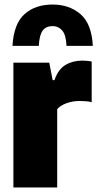

<svg xmlns="http://www.w3.org/2000/svg" viewBox="-20 -826 429 846"><path d="M39 0V-550H197L212 -473H220Q236.5 -521 268.8 -540Q301 -559 343 -559Q353.5 -559 364.8 -557.8Q376 -556.5 384 -555V-376Q371.5 -379 356.8 -380Q342 -381 330 -381Q299.5 -381 272.5 -371Q245.5 -361 232 -345V0ZM35 -624Q40.5 -721 87.8 -763.5Q135 -806 212 -806Q285.5 -806 334.8 -763.5Q384 -721 389 -624H273Q271 -672 254.2 -691.5Q237.5 -711 212 -711Q183 -711 168.2 -691.5Q153.5 -672 151 -624Z"/></svg>

Font: Encode Sans Condensed Condensed Black
Style: Regular
Weight: 900
Width: 3
Designer: Multiple Designers
Foundry: Impallari Type
Version: Version 3.000; ttfautohint (v1.8.3) -l 8 -r 50 -G 200 -x 14 